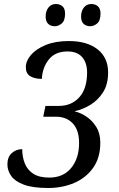

<svg xmlns="http://www.w3.org/2000/svg" viewBox="-20 -929 595 959"><path d="M221 10Q144 10 99.5 -6.5Q55 -23 36 -50Q17 -77 17 -108Q17 -145 39 -164.5Q61 -184 91 -184Q91 -145 104 -112.5Q117 -80 146.5 -61Q176 -42 226 -42Q296 -42 335.5 -90Q375 -138 375 -215Q375 -279 343.5 -312.5Q312 -346 260 -346H196L207 -400H274Q337 -400 376 -443Q415 -486 415 -567Q415 -615 390.5 -643.5Q366 -672 317 -672Q256 -672 224 -632Q192 -592 189 -535Q153 -535 131 -548.5Q109 -562 109 -593Q109 -625 135 -655Q161 -685 209 -704.5Q257 -724 324 -724Q415 -724 467.5 -682.5Q520 -641 520 -567Q520 -508 495 -468.5Q470 -429 432.5 -406Q395 -383 355 -374V-372Q382 -366 411 -347Q440 -328 460.5 -295.5Q481 -263 481 -216Q481 -141 445 -90.5Q409 -40 350 -15Q291 10 221 10ZM431 -798Q410 -798 397.5 -810Q385 -822 385 -846Q385 -874 399 -891.5Q413 -909 436 -909Q456 -909 469 -897.5Q482 -886 482 -861Q482 -826 465.5 -812Q449 -798 431 -798ZM254 -798Q233 -798 220.5 -810Q208 -822 208 -846Q208 -874 222 -891.5Q236 -909 259 -909Q279 -909 292 -897.5Q305 -886 305 -861Q305 -826 288.5 -812Q272 -798 254 -798Z"/></svg>

Font: Noto Serif SemiCondensed
Style: Italic
Weight: 400
Width: 4
Italic angle: -12°
Designer: Monotype Design Team
Foundry: Monotype Imaging Inc.
Version: Version 2.013